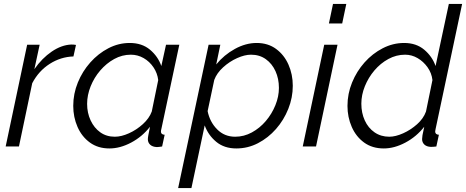

<svg xmlns="http://www.w3.org/2000/svg" viewBox="-20 -750 2386 983"><path d="M119 -521H183L156 -396Q195 -452 245 -486Q295 -520 345 -522Q352 -522 358 -521.5Q364 -521 369 -520L356 -461Q291 -459 234.5 -423Q178 -387 145 -324L77 0H9Z M540 10Q482 10 440.5 -20Q399 -50 377 -100Q355 -150 355 -208Q355 -270 378.5 -327.5Q402 -385 442.5 -430.5Q483 -476 535 -503Q587 -530 644 -530Q707 -530 748 -495.5Q789 -461 806 -412L830 -521H898L806 -89Q805 -86 804.5 -82.5Q804 -79 804 -76Q804 -61 823 -60L810 0Q802 1 795.5 2Q789 3 783 3Q761 2 749 -9Q737 -20 737 -37Q737 -45 739.5 -58Q742 -71 748 -101Q708 -50 651.5 -20Q595 10 540 10ZM568 -50Q601 -50 640 -67.5Q679 -85 711.5 -114.5Q744 -144 757 -179L790 -340Q786 -375 766 -405Q746 -435 715.5 -452.5Q685 -470 650 -470Q605 -470 565 -448Q525 -426 493.5 -389.5Q462 -353 444 -308Q426 -263 426 -218Q426 -172 444 -133.5Q462 -95 493.5 -72.5Q525 -50 568 -50Z M1048 -521H1108L1087 -420Q1127 -469 1182.5 -499.5Q1238 -530 1294 -530Q1352 -530 1393.5 -499.5Q1435 -469 1457 -419Q1479 -369 1479 -311Q1479 -250 1456 -192.5Q1433 -135 1393 -89.5Q1353 -44 1301 -17Q1249 10 1190 10Q1128 10 1087 -24Q1046 -58 1028 -108L960 213H892ZM1184 -50Q1229 -50 1269.5 -72Q1310 -94 1341 -130.5Q1372 -167 1390 -211.5Q1408 -256 1408 -300Q1408 -347 1390.5 -385.5Q1373 -424 1341 -447Q1309 -470 1265 -470Q1233 -470 1194 -452.5Q1155 -435 1122.5 -405.5Q1090 -376 1077 -341L1043 -181Q1054 -126 1091.5 -88Q1129 -50 1184 -50Z M1685 -730H1753L1732 -630H1664ZM1640 -521H1708L1598 0H1530Z M1945 10Q1886 10 1844.5 -20Q1803 -50 1781 -100Q1759 -150 1759 -208Q1759 -270 1782.5 -327.5Q1806 -385 1846.5 -430.5Q1887 -476 1939.5 -503Q1992 -530 2049 -530Q2111 -530 2152 -495.5Q2193 -461 2210 -412L2278 -730H2346L2210 -89Q2208 -81 2208 -77Q2208 -61 2227 -60L2214 0Q2205 1 2198.5 1.5Q2192 2 2186 2Q2164 1 2152.5 -10Q2141 -21 2141 -38Q2141 -45 2143 -57.5Q2145 -70 2152 -101Q2112 -50 2055.5 -20Q1999 10 1945 10ZM1973 -50Q2005 -50 2044 -67.5Q2083 -85 2115.5 -114Q2148 -143 2161 -179L2194 -340Q2190 -376 2169 -405.5Q2148 -435 2118 -452.5Q2088 -470 2054 -470Q2009 -470 1968.5 -448Q1928 -426 1897 -389.5Q1866 -353 1848 -308.5Q1830 -264 1830 -219Q1830 -172 1847.5 -133.5Q1865 -95 1897.5 -72.5Q1930 -50 1973 -50Z"/></svg>

Font: Raleway
Style: Italic
Weight: 400
Italic angle: -12°
Designer: Matt McInerney, Pablo Impallari, Rodrigo Fuenzalida
Foundry: Matt McInerney, Pablo Impallari, Rodrigo Fuenzalida
Version: Version 4.026